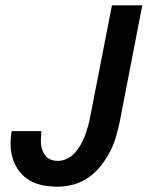

<svg xmlns="http://www.w3.org/2000/svg" viewBox="-20 -690 590 722"><path d="M197 12Q169 12 142 7Q115 2 92.5 -11Q70 -24 54 -44Q38 -64 29.5 -89Q21 -114 20 -141.5Q19 -169 24 -197H136Q135 -184 134 -171Q133 -158 134.5 -145.5Q136 -133 140.5 -122Q145 -111 153 -102Q161 -93 172.5 -89Q184 -85 197 -85Q215 -85 232.5 -93.5Q250 -102 262.5 -116.5Q275 -131 284.5 -147.5Q294 -164 300 -181Q306 -198 311 -215.5Q316 -233 319 -250L401 -670H515L430 -231Q424 -203 415.5 -174Q407 -145 392.5 -117.5Q378 -90 358 -65Q338 -40 312 -22Q286 -4 256 4Q226 12 197 12Z"/></svg>

Font: Lode
Style: Bold Italic
Weight: 700
Italic angle: -11°
Monospace: yes
Designer: Belleve Invis
Foundry: Belleve Invis
Version: Version 29.2.0; ttfautohint (v1.8.3)